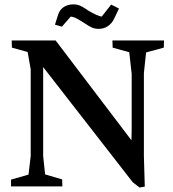

<svg xmlns="http://www.w3.org/2000/svg" viewBox="-20 -833 771 858"><path d="M573.2 -18.6 172.9 -533.2V-134.8L181.6 -53.7L257.8 -31.2L258.8 0H29.3V-30.3L107.4 -52.7L117.2 -135.7V-523.4L103.5 -600.6L33.2 -620.1L32.2 -652.3H228.5L567.4 -206.1L568.4 -251V-502.9L557.6 -599.6L483.4 -620.1L482.4 -652.3H712.9L711.9 -620.1L632.8 -598.6L623 -505.9V-136.7L627 1L603.5 4.9ZM357.4 -729.5Q335.9 -743.2 322.3 -750.5Q308.6 -757.8 295.9 -758.8L256.8 -713.9L225.6 -722.7L240.2 -768.6Q247.1 -790 265.1 -801.8Q283.2 -813.5 308.6 -813.5Q325.2 -813.5 337.9 -807.6Q350.6 -801.8 360.8 -794.9Q371.1 -788.1 374 -786.1Q414.1 -761.7 434.6 -758.8L476.6 -812.5L511.7 -794.9L489.3 -748Q479.5 -727.5 461.4 -715.8Q443.4 -704.1 421.9 -704.1Q403.3 -704.1 390.6 -710Q377.9 -715.8 357.4 -729.5Z"/></svg>

Font: Comprehension Dark
Style: Regular
Weight: 700
Designer: Alfredo Marco Pradil
Foundry: Alfredo Marco Pradil
Version: 1.0